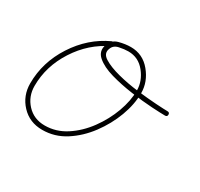

<svg xmlns="http://www.w3.org/2000/svg" viewBox="-75 -357 476 458"><g transform="rotate(30 163.5 -127.5)"><path d="M122 -255Q127 -257 130 -252Q132 -247 127 -244Q78 -221 47 -173Q16 -125 16 -71Q16 -42 35 -21.5Q54 -1 84 -1Q115 -1 142 -18.5Q169 -36 189.5 -64Q210 -92 221.5 -123.5Q233 -155 233 -183Q233 -209 215 -231.5Q197 -254 169 -254Q158 -254 144 -251Q130 -248 126 -236Q126 -236 126 -236Q126 -236 126 -236Q120 -221 136 -211Q152 -201 179 -194Q206 -187 235.5 -183.5Q265 -180 289 -178.5Q313 -177 321 -177Q321 -177 321 -177Q321 -177 321 -177Q327 -177 327 -171Q327 -165 321 -165Q310 -165 284 -166.5Q258 -168 226 -172.5Q194 -177 166 -185Q138 -193 122.5 -206.5Q107 -220 114 -240Q114 -240 114 -240Q114 -240 114 -240Q120 -257 137 -261.5Q154 -266 169 -266Q202 -266 223.5 -240Q245 -214 245 -183Q245 -152 232.5 -118.5Q220 -85 198 -55.5Q176 -26 147 -7.5Q118 11 84 11Q49 11 26.5 -13Q4 -37 4 -71Q4 -129 37 -180Q70 -231 122 -255Q122 -255 122 -255Q122 -255 122 -255Z"/></g></svg>

Font: FRB American Cursive Guidelines Arrows Thin
Style: Italic
Weight: 100
Italic angle: -25°
Version: Version 2.0;Modular Font Editor K font №1